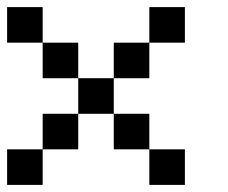

<svg xmlns="http://www.w3.org/2000/svg" viewBox="-20 -720 640 540"><path d="M0 -200V-300H100V-200ZM0 -600V-700H100V-600ZM200 -500H100V-600H200ZM200 -400V-500H300V-400ZM200 -300H100V-400H200ZM400 -200V-300H500V-200ZM400 -500H300V-600H400ZM400 -400V-300H300V-400ZM400 -600V-700H500V-600Z"/></svg>

Font: Galmuri9 Regular
Style: Regular
Weight: 400
Designer: Lee Minseo (quiple)
Version: Version 2.399;hotconv 1.1.1;makeotfexe 2.6.0 DEVELOPMENT